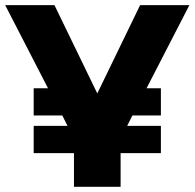

<svg xmlns="http://www.w3.org/2000/svg" viewBox="-40 -720 750 740"><path d="M-20 -700.2H169.9L335 -359.9L500 -700.2H689.9L524.9 -379.9H580.1V-274.9H470.2L450.2 -234.9H580.1V-129.9H424.8V0H245.1V-129.9H89.8V-234.9H220.2L200.2 -274.9H89.8V-379.9H145Z"/></svg>

Font: Russo One
Style: Regular
Weight: 400
Designer: Jovanny lemonad
Foundry: Jovanny Lemonad
Version: Version 1.000